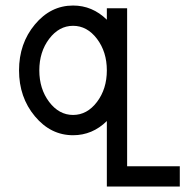

<svg xmlns="http://www.w3.org/2000/svg" viewBox="-20 -479 670 694"><path d="M244.1 -63.5Q294.9 -63.5 330.6 -110.6Q366.2 -157.7 366.2 -224.6Q366.2 -291.5 330.6 -338.6Q294.9 -385.7 244.1 -385.7Q193.4 -385.7 157.7 -338.6Q122.1 -291.5 122.1 -224.6Q122.1 -157.7 157.7 -110.6Q193.4 -63.5 244.1 -63.5ZM629.9 195.3H366.2V-41.5Q314 9.8 244.1 9.8Q163.1 9.8 106 -58.8Q48.8 -127.4 48.8 -224.6Q48.8 -321.8 106 -390.4Q163.1 -459 244.1 -459Q314 -459 366.2 -407.7V-449.2H439.5V122.1H629.9Z"/></svg>

Font: Catrinity
Style: Regular
Weight: 400
Designer: Alexander Lange
Foundry: High-Logic / Made with FontCreator
Version: Version 2.090;May 20, 2024;FontCreator 15.0.0.2974 64-bit